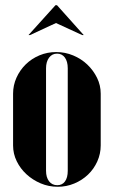

<svg xmlns="http://www.w3.org/2000/svg" viewBox="-20 -704 435 734"><path d="M195 -505Q229 -505 260 -492Q291 -479 314 -457Q337 -435 351 -406.5Q365 -378 365 -346V-148Q365 -116 352 -87Q339 -58 316.5 -36.5Q294 -15 264 -2.5Q234 10 201 10Q166 10 135.5 -3Q105 -16 81.5 -37.5Q58 -59 44 -87.5Q30 -116 30 -148V-346Q30 -378 43 -407Q56 -436 78.5 -458Q101 -480 131 -492.5Q161 -505 195 -505ZM198 -499Q179 -499 167.5 -483.5Q156 -468 156 -443V-51Q156 -26 167.5 -11Q179 4 199 4Q218 4 228.5 -10.5Q239 -25 239 -51V-443Q239 -469 228 -484Q217 -499 198 -499ZM89 -570H95L194 -616L294 -570H300L198 -684H192Z"/></svg>

Font: Moniqa Black
Style: Regular
Weight: 900
Designer: Rajesh Rajput
Foundry: Rajesh Rajput
Version: Version 1.000